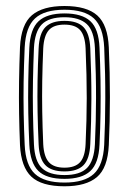

<svg xmlns="http://www.w3.org/2000/svg" viewBox="-20 -628 440 655"><path d="M200 7.5Q121.8 7.5 86.9 -25.4Q52 -58.2 48.2 -133Q46 -186.2 45.1 -240.2Q44.2 -294.2 45 -350.5Q45.8 -406.8 48.2 -466.8Q52 -544.8 88.9 -576.1Q125.8 -607.5 200 -607.5Q276.2 -607.5 312 -575.2Q347.8 -543 351.2 -466.2Q355 -381.5 355 -296.9Q355 -212.2 351.2 -133Q347.5 -55 310.6 -23.8Q273.8 7.5 200 7.5ZM200 -5.2Q267.8 -5.2 299.9 -34.6Q332 -64 335.5 -134Q339 -208 339.2 -291Q339.5 -374 335.5 -465.8Q332.2 -536.2 300 -565.5Q267.8 -594.8 200 -594.8Q131.5 -594.8 99.5 -565.2Q67.5 -535.8 64.2 -465.8Q61.5 -404 60.6 -348.1Q59.8 -292.2 60.8 -239.5Q61.8 -186.8 64.2 -134Q67.2 -64.5 99.2 -34.9Q131.2 -5.2 200 -5.2ZM200 -17.8Q138.2 -17.8 110.6 -45.1Q83 -72.5 80 -134.8Q77.5 -189.2 76.5 -242.1Q75.5 -295 76.4 -349.8Q77.2 -404.5 80 -464.8Q83 -529 111.6 -555.6Q140.2 -582.2 200 -582.2Q259.5 -582.2 288.1 -555.9Q316.8 -529.5 319.5 -465.2Q322 -408.8 322.9 -354.2Q323.8 -299.8 323 -245.4Q322.2 -191 319.5 -134.8Q316.8 -71 288.1 -44.4Q259.5 -17.8 200 -17.8ZM200 -30.8Q253 -30.8 277 -55.1Q301 -79.5 303.8 -136Q307.5 -215.2 307.6 -293.5Q307.8 -371.8 303.8 -464Q301.2 -522.5 276 -545.9Q250.8 -569.2 200 -569.2Q146.5 -569.2 122.5 -544.6Q98.5 -520 95.8 -463.8Q93.5 -407 92.5 -353.9Q91.5 -300.8 92.4 -247.1Q93.2 -193.5 95.8 -135.2Q98.5 -78.2 123.1 -54.5Q147.8 -30.8 200 -30.8ZM200 -43.2Q155.2 -43.2 134.6 -64.8Q114 -86.2 111.8 -135.2Q109.2 -192.8 108.2 -245.6Q107.2 -298.5 108.1 -351.9Q109 -405.2 111.8 -463.5Q114 -514.5 135.1 -535.6Q156.2 -556.8 200 -556.8Q244.8 -556.8 265.2 -535.1Q285.8 -513.5 288 -463.2Q292 -369.2 291.8 -290.9Q291.5 -212.5 288 -136.5Q285.8 -86 265 -64.6Q244.2 -43.2 200 -43.2ZM200 -56Q236.5 -56 253.4 -74.9Q270.2 -93.8 272 -137Q275.8 -217.8 275.9 -293.4Q276 -369 272 -462.8Q270.2 -505.5 253.8 -524.8Q237.2 -544 200 -544Q163 -544 146.4 -525Q129.8 -506 127.5 -463.2Q125 -404.8 124.1 -352.1Q123.2 -299.5 124.1 -246.9Q125 -194.2 127.5 -135.8Q129.8 -93.8 146.6 -74.9Q163.5 -56 200 -56Z"/></svg>

Font: Big Shoulders Inline Text Thin
Style: Regular
Weight: 400
Version: Version 2.002